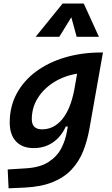

<svg xmlns="http://www.w3.org/2000/svg" viewBox="-20 -815 626 1070"><path d="M27.8 234.4 22.9 129.4 125.5 123Q203.1 118.2 250 88.1Q296.9 58.1 320.8 12.7Q344.7 -32.7 353 -82.5L357.9 -109.9H346.7Q320.3 -52.2 274.4 -21Q228.5 10.3 168 10.3Q104 10.3 69.1 -27.1Q34.2 -64.5 34.2 -132.3Q34.2 -221.2 72.8 -293Q111.3 -364.7 180.4 -416Q249.5 -467.3 342.5 -494.9Q435.5 -522.5 544.4 -522.5H553.7L478.5 -98.1Q466.3 -29.3 442.9 28.8Q419.4 86.9 378.2 130.6Q336.9 174.3 272.9 200.2Q209 226.1 115.7 230.5ZM409.7 -404.3Q337.4 -392.6 280.3 -356.7Q223.1 -320.8 190.2 -267.8Q157.2 -214.8 157.2 -150.4Q157.2 -94.2 214.4 -94.2Q280.3 -94.2 326.7 -150.4Q373 -206.5 393.6 -313ZM446.8 -795.4 531.2 -609.9H407.2L377.4 -718.8L310.5 -609.9H178.7L329.1 -795.4Z"/></svg>

Font: Cascadia Code PL SemiBold
Style: Italic
Weight: 600
Italic angle: -10°
Monospace: yes
Designer: Aaron Bell
Foundry: Saja Typeworks
Version: Version 2404.023; ttfautohint (v1.8.4)